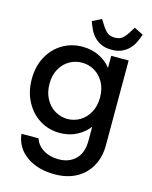

<svg xmlns="http://www.w3.org/2000/svg" viewBox="-147 -858 972 1224"><g transform="rotate(15 339.0 -245.5)"><path d="M488 -471V-551H603V9Q603 85 571 144.5Q539 204 478.5 238Q418 272 334 272Q222 272 148 219.5Q74 167 64 77H177Q190 120 232.5 146.5Q275 173 334 173Q403 173 445.5 131Q488 89 488 9V-83Q459 -44 409.5 -17.5Q360 9 297 9Q225 9 165.5 -27.5Q106 -64 71.5 -129.5Q37 -195 37 -278Q37 -361 71.5 -425Q106 -489 165.5 -524.5Q225 -560 297 -560Q361 -560 410.5 -534.5Q460 -509 488 -471ZM321 -461Q277 -461 239 -439.5Q201 -418 177.5 -376.5Q154 -335 154 -278Q154 -221 177.5 -178Q201 -135 239.5 -112.5Q278 -90 321 -90Q365 -90 403 -112Q441 -134 464.5 -176.5Q488 -219 488 -276Q488 -333 464.5 -375Q441 -417 403 -439Q365 -461 321 -461ZM479 -589Q437 -589 408.5 -603Q380 -617 361 -638Q342 -659 330.5 -684.5Q319 -710 311 -733L371 -763L392 -730Q409 -702 427.5 -685.5Q446 -669 479 -669Q512 -669 530.5 -685.5Q549 -702 566 -730L587 -763L647 -733Q639 -710 627.5 -684.5Q616 -659 597 -638Q578 -617 549.5 -603Q521 -589 479 -589Z"/></g></svg>

Font: IBM-Poppins
Style: Poppins-Medium
Weight: 500
Designer: Mike Abbink, Paul van der Laan, Pieter van Rosmalen, Ben Mitchell, Mark Frömberg
Foundry: Bold Monday
Version: Version 1.1